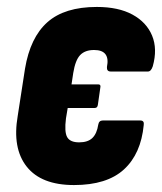

<svg xmlns="http://www.w3.org/2000/svg" viewBox="-20 -525 468 553"><path d="M193 8Q99 8 57 -45Q15 -98 31 -191L52 -327Q67 -417 116.5 -461Q166 -505 259 -505Q321 -505 361.5 -483Q402 -461 418 -422.5Q434 -384 420 -334Q415 -319 406 -319H299Q287 -319 288 -332Q298 -381 251 -381Q225 -381 211 -366.5Q197 -352 191 -315L186 -282H263Q271 -282 269 -273L262 -224Q261 -214 253 -214H175L170 -184Q165 -145 173.5 -130Q182 -115 208 -115Q233 -115 246 -127.5Q259 -140 263 -166Q265 -178 276 -178H384Q396 -178 394 -165Q386 -82 337 -37Q288 8 193 8Z"/></svg>

Font: Sofia Sans Condensed Black
Style: Italic
Weight: 900
Italic angle: -9°
Version: Version 4.100